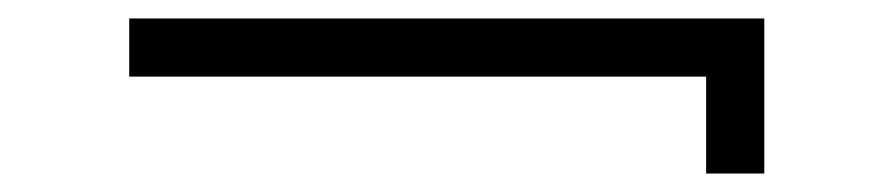

<svg xmlns="http://www.w3.org/2000/svg" viewBox="-20 -313 968 208"><path d="M120 -230H745V-125H808V-293H120Z"/></svg>

Font: Tenor Sans
Style: Regular
Weight: 400
Designer: Denis Masharov
Foundry: Denis Masharov
Version: Version 1.1